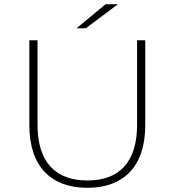

<svg xmlns="http://www.w3.org/2000/svg" viewBox="-20 -892 833 916"><path d="M397 4C568 4 673 -96 673 -295V-700H634V-297C634 -117 548 -31 397 -31C246 -31 159 -117 159 -297V-700H120V-295C120 -96 225 4 397 4ZM389 -757 543 -872H484L345 -757Z"/></svg>

Font: Montserrat-Alt1 ExtLt
Style: Regular
Weight: 200
Designer: Differentunic
Foundry: Differentunic
Version: Version 7.222